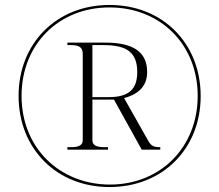

<svg xmlns="http://www.w3.org/2000/svg" viewBox="-20 -745 885 775"><path d="M422 10C636 10 790 -144 790 -357C790 -571 636 -725 422 -725C208 -725 55 -570 55 -358C55 -144 209 10 422 10ZM424 0C223 0 67 -146 67 -358C67 -565 216 -715 422 -715C629 -715 778 -564 778 -358C778 -151 628 0 424 0ZM252 -141H416V-151H402C376 -151 353 -155 353 -179V-343H440L552 -141H627V-151C601 -151 590 -155 577 -179L481 -349C529 -362 574 -390 574 -454C574 -533 521 -573 406 -573H252V-563H265C291 -563 314 -559 314 -528V-179C314 -155 291 -151 265 -151H252ZM420 -353H353V-563H397C489 -563 534 -536 534 -454C534 -386 501 -353 420 -353Z"/></svg>

Font: Noto Serif Display ExtraLight
Style: Regular
Weight: 200
Designer: Monotype Design Team
Foundry: Monotype Imaging Inc.
Version: Version 2.009